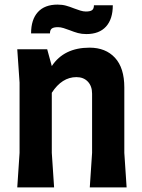

<svg xmlns="http://www.w3.org/2000/svg" viewBox="-20 -814 618 834"><path d="M380 -150V-407Q380 -440 361.5 -459.5Q343 -479 312 -479Q249 -479 205 -411V-150L215 0H55L65 -150V-455L55 -600H185L205 -527Q258 -607 369 -607Q439 -607 479.5 -563Q520 -519 520 -434V-150L530 0H370ZM230 -794Q250 -794 266.5 -789.5Q283 -785 303 -777Q316 -772 329 -768Q342 -764 353 -764Q372 -764 380 -770Q388 -776 388 -791H470Q470 -731 440.5 -698.5Q411 -666 355 -666Q335 -666 318.5 -670.5Q302 -675 282 -683Q269 -688 256 -692Q243 -696 232 -696Q213 -696 205 -690Q197 -684 197 -669H115Q115 -729 144.5 -761.5Q174 -794 230 -794Z"/></svg>

Font: Farro
Style: Bold
Weight: 700
Designer: Aceler Chua
Foundry: Grayscale Limited
Version: Version 1.101